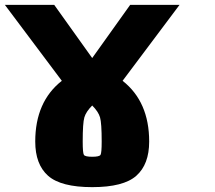

<svg xmlns="http://www.w3.org/2000/svg" viewBox="-20 -645 884 790"><path d="M593.8 -62.5Q593.8 31.2 541 78.1Q488.3 125 359.4 125Q230.5 125 177.7 78.1Q125 31.2 125 -62.5Q125 -226.6 234.4 -312.5L0 -625H203.1L359.4 -406.2L515.6 -625H718.8L484.4 -312.5Q593.8 -226.6 593.8 -62.5ZM359.4 0Q388.7 0 393.6 -7.8Q398.4 -15.6 398.4 -62.5Q398.4 -138.7 391.6 -162.1Q384.8 -185.5 359.4 -210.9Q334 -185.5 327.1 -162.1Q320.3 -138.7 320.3 -62.5Q320.3 -15.6 325.2 -7.8Q330.1 0 359.4 0Z"/></svg>

Font: CraftyPE
Style: Regular
Weight: 400
Designer: Erek Butcher
Foundry: Haunted Coop
Version: Version 0.018;April 4, 2024;FontCreator 15.0.0.2962 64-bit